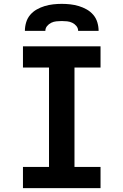

<svg xmlns="http://www.w3.org/2000/svg" viewBox="-20 -975 640 995"><path d="M99 0V-110H234V-625H99V-735H501V-625H366V-110H501V0ZM109 -815Q109 -837 115.5 -859Q122 -881 136.5 -898Q151 -915 170.5 -926Q190 -937 211.5 -943.5Q233 -950 255.5 -952.5Q278 -955 300 -955Q322 -955 344.5 -952.5Q367 -950 388.5 -943.5Q410 -937 429.5 -926Q449 -915 463.5 -898Q478 -881 484.5 -859Q491 -837 491 -815H385Q385 -829 376 -840Q367 -851 354.5 -857Q342 -863 328 -864.5Q314 -866 300 -866Q286 -866 272 -864.5Q258 -863 245.5 -857Q233 -851 224 -840Q215 -829 215 -815Z"/></svg>

Font: Iosevka HT Extrabold Extended
Style: Regular
Weight: 800
Width: 7
Monospace: yes
Designer: Belleve Invis
Foundry: Belleve Invis
Version: Version 32.3.0; ttfautohint (v1.8.4)